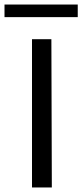

<svg xmlns="http://www.w3.org/2000/svg" viewBox="-29 -832 365 852"><path d="M-9 -812H316V-756H-9ZM113 -658H199L201 0H113Z"/></svg>

Font: Ysabeau Infant Medium
Style: Regular
Weight: 500
Designer: Christian Thalmann (Catharsis Fonts)
Version: Version 0.003